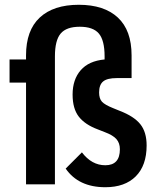

<svg xmlns="http://www.w3.org/2000/svg" viewBox="-20 -772 653 804"><path d="M594 -163Q594 -79 548.5 -33.5Q503 12 421 12Q309 12 255 -66L323 -134Q364 -80 421 -80Q482 -80 482 -147Q482 -173 467.5 -189.5Q453 -206 418 -219L390 -230Q336 -250 310 -283.5Q284 -317 284 -376Q284 -439 318 -478Q352 -517 418 -523V-536Q418 -603 394 -631.5Q370 -660 314 -660Q258 -660 234 -631.5Q210 -603 210 -536V0H89V-426H20V-523H89V-540Q89 -645 146.5 -698.5Q204 -752 310 -752Q416 -752 473.5 -698.5Q531 -645 531 -540V-445H469Q429 -445 412 -431Q395 -417 395 -385Q395 -359 407 -346Q419 -333 454 -319L481 -308Q541 -285 567.5 -252Q594 -219 594 -163Z"/></svg>

Font: IBM Plex Sans Condensed SemiBold
Style: Regular
Weight: 600
Width: 3
Designer: Mike Abbink, Paul van der Laan, Pieter van Rosmalen
Foundry: Bold Monday
Version: Version 1.3